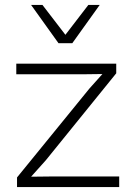

<svg xmlns="http://www.w3.org/2000/svg" viewBox="-20 -758 545 778"><path d="M49 -39 343 -400 395 -458 316 -457H46V-500H451V-461L166 -109L106 -42L196 -43H463V0H49ZM273 -583H217L106 -738H152L245 -617L338 -738H384Z"/></svg>

Font: Work Sans Light
Style: Regular
Weight: 300
Designer: Wei Huang
Foundry: Wei Huang
Version: Version 1.500